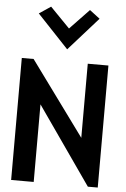

<svg xmlns="http://www.w3.org/2000/svg" viewBox="-65 -1057 721 1102"><g transform="rotate(5 296.0 -505.5)"><path d="M484 0H541V-703H422V-276L110 -703H42V0H172V-447ZM117 -966 297 -775 467 -966 408 -1011 297 -895 184 -1011Z"/></g></svg>

Font: Bluebird
Style: Nrw
Weight: 400
Designer: Jasper
Foundry: Cannot Into Space Fonts
Version: Version 0.98